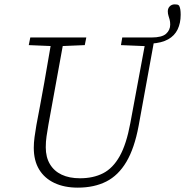

<svg xmlns="http://www.w3.org/2000/svg" viewBox="-20 -846 849 881"><path d="M135 -168Q135 -191 138.5 -217Q142 -243 147 -272L164 -362Q174 -414 183 -466Q192 -518 201 -570Q210 -622 219 -674H275L202 -273Q197 -244 193.5 -220Q190 -196 190 -170Q190 -125 209 -93Q228 -61 263 -44.5Q298 -28 347 -28Q408 -28 453 -51Q498 -74 529 -129Q560 -184 578 -281L651 -674H690L616 -268Q597 -166 560 -103.5Q523 -41 467.5 -13Q412 15 337 15Q275 15 229.5 -6.5Q184 -28 159.5 -68.5Q135 -109 135 -168ZM675 -646V-674Q723 -674 742 -691Q761 -708 761 -733Q761 -746 758.5 -755.5Q756 -765 753 -774Q750 -783 750 -794Q750 -808 759 -817Q768 -826 782 -826Q789 -826 793.5 -825Q798 -824 802 -820Q806 -812 807.5 -802Q809 -792 809 -778Q809 -740 795 -711Q781 -682 751.5 -665.5Q722 -649 675 -646ZM112 -639 119 -674H376L369 -639L250 -634H231ZM535 -639 541 -674H667L664 -634H655Z"/></svg>

Font: Source Serif 4 Light
Style: Italic
Weight: 300
Italic angle: -12°
Designer: Frank Grießhammer
Foundry: Adobe Systems Incorporated
Version: Version 4.004;hotconv 1.0.116;makeotfexe 2.5.65601